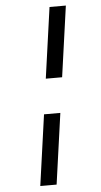

<svg xmlns="http://www.w3.org/2000/svg" viewBox="-61 -844 518 983"><g transform="rotate(-5 198.5 -352.5)"><path d="M232.3 -807H316.2L265.2 -443H181.3ZM156.3 -262H240.2L189.2 102H105.3Z"/></g></svg>

Font: Fira Sans Variable
Style: Italic
Weight: 397
Italic angle: -8°
Designer: Carrois Corporate & Edenspiekermann AG
Foundry: Carrois Corporate GbR & Edenspiekermann AG
Version: Version 4.202